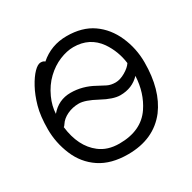

<svg xmlns="http://www.w3.org/2000/svg" viewBox="-163 -883 1071 1071"><g transform="rotate(-30 372.5 -347.5)"><path d="M354 -52Q495 -52 560 -148Q614 -228 619 -335Q570 -283 493 -283Q448 -283 378 -321Q308 -359 268 -359Q227 -359 192.5 -342.5Q158 -326 141 -299Q134 -288 130 -287Q146 -154 228 -91Q278 -52 354 -52ZM506 -358Q535 -358 568.5 -377.5Q602 -397 616 -419Q606 -499 561 -565Q503 -647 399 -647Q357 -647 309.5 -627.5Q262 -608 221 -569Q180 -530 154 -473Q131 -422 129 -373Q180 -434 258 -434Q334 -434 404 -395Q431 -380 453.5 -369Q476 -358 506 -358ZM366 24Q257 24 186 -23.5Q115 -71 81 -152.5Q47 -234 47 -320Q47 -405 63.5 -464Q80 -523 104.5 -568Q129 -613 154 -638.5Q179 -664 198 -664Q216 -664 224 -655Q297 -719 397 -719Q497 -719 563.5 -672.5Q630 -626 665.5 -545.5Q701 -465 701 -375Q701 -198 621 -91Q532 24 366 24Z"/></g></svg>

Font: LXGW WenKai Lite
Style: Bold
Weight: 700
Designer: LXGW / Fontworks Inc.
Foundry: LXGW / Fontworks Inc.
Version: Version 1.330;April 28, 2024